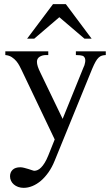

<svg xmlns="http://www.w3.org/2000/svg" viewBox="-20 -697 540 934"><path d="M494.6 -429.2Q483.9 -428.7 475.6 -426.3Q467.3 -423.8 459.7 -416.7Q452.1 -409.7 444.8 -396.7Q437.5 -383.8 428.2 -361.8L246.1 84.5Q233.4 116.2 216.1 140.9Q198.7 165.5 179 182.4Q159.2 199.2 137.7 208Q116.2 216.8 95.2 216.8Q80.6 216.8 68.4 212.4Q56.2 208 47.4 200.4Q38.6 192.9 33.7 182.6Q28.8 172.4 28.8 160.6Q28.8 141.1 41.5 128.9Q54.2 116.7 79.1 116.7Q86.9 116.7 97.4 119.4Q107.9 122.1 118.2 125.2Q128.4 128.4 136.2 131.1Q144 133.8 147 133.8Q154.8 133.8 163.1 130.1Q171.4 126.5 179.9 117.9Q188.5 109.4 197.3 95.2Q206.1 81.1 214.8 59.6L246.1 -18.6L85.4 -355.5Q81.1 -364.3 75 -376.2Q68.8 -388.2 59.6 -399.4Q50.3 -410.6 37.1 -419.2Q23.9 -427.7 5.9 -429.2V-447.3H214.8V-429.2H204.1Q186 -429.2 172.9 -420.9Q159.7 -412.6 159.7 -396.5Q159.7 -386.2 163.8 -373.5Q168 -360.8 176.3 -343.8L284.7 -118.7L384.8 -365.7Q392.1 -379.4 394.3 -394.8Q396.5 -410.2 390.6 -418.5Q389.2 -420.4 387.2 -422.4Q385.3 -424.3 380.9 -425.8Q376.5 -427.2 368.9 -428.2Q361.3 -429.2 349.1 -429.2V-447.3H494.6ZM391.1 -508.8 268.6 -613.3 146.5 -508.8H111.8L237.8 -676.8H300.3L425.8 -508.8Z"/></svg>

Font: Doulos SIL
Style: Regular
Weight: 400
Designer: Walt Agee, Victor Gaultney, Peter Martin, Debbi Hosken
Foundry: SIL International
Version: Version 4.110; 2011; Maintenance release